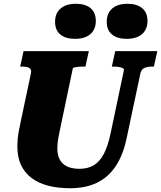

<svg xmlns="http://www.w3.org/2000/svg" viewBox="-20 -981 854 1018"><path d="M301 -308Q295 -280 291 -259Q287 -238 285.5 -222.5Q284 -207 284 -193Q284 -167 291.5 -147Q299 -127 313.5 -113.5Q328 -100 350 -93Q372 -86 402 -86Q446 -86 477.5 -105Q509 -124 530.5 -165Q552 -206 566 -272L637 -609Q639 -615 631 -619.5Q623 -624 610 -626Q597 -628 584 -628H573L591 -710H814L796 -628H786Q762 -628 745.5 -620.5Q729 -613 724 -590L652 -251Q633 -158 592.5 -98.5Q552 -39 492 -11Q432 17 352 17Q287 17 235 3.5Q183 -10 146.5 -38Q110 -66 91 -107Q72 -148 72 -205Q72 -222 73.5 -240.5Q75 -259 79 -282.5Q83 -306 90 -337L144 -592Q147 -607 141.5 -614.5Q136 -622 124.5 -625Q113 -628 97 -628H87L105 -710H451L433 -628H422Q411 -628 398 -627Q385 -626 376 -624Q367 -622 366 -618ZM378 -775Q328 -775 300 -798Q272 -821 272 -865Q272 -911 301.5 -936Q331 -961 382 -961Q433 -961 460.5 -937.5Q488 -914 488 -870Q488 -825 459 -800Q430 -775 378 -775ZM651 -775Q602 -775 574 -798Q546 -821 546 -865Q546 -911 575 -936Q604 -961 656 -961Q706 -961 734 -937.5Q762 -914 762 -870Q762 -825 733 -800Q704 -775 651 -775Z"/></svg>

Font: Roboto Serif 20pt ExtraBold
Style: Italic
Weight: 800
Italic angle: -10°
Version: Version 1.007